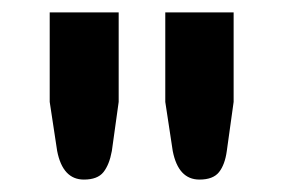

<svg xmlns="http://www.w3.org/2000/svg" viewBox="-20 -744 457 309"><path d="M60 -724H171V-580L160 -501Q156 -479 146.5 -467Q137 -455 115 -455Q81 -455 72 -501L60 -580ZM246 -724H356V-580L345 -501Q342 -479 332.5 -467Q323 -455 301 -455Q267 -455 258 -501L246 -580Z"/></svg>

Font: Aleo
Style: Bold
Weight: 700
Designer: Alessio Laiso
Foundry: Alessio Laiso
Version: Version 2.001;gftools[0.9.29]